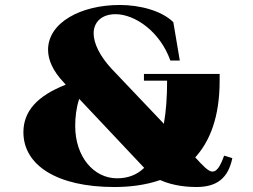

<svg xmlns="http://www.w3.org/2000/svg" viewBox="-20 -736 1015 771"><path d="M913 -101 880 -111C864 -66 850 -47 833 -47C817 -47 796 -69 764 -104C823 -169 862 -266 862 -412V-439H558V-412H651C651 -347 647 -289 638 -239L427 -461C381 -511 356 -562 356 -602C356 -647 388 -679 444 -679C522 -679 623 -609 664 -493H702L676 -647C628 -694 540 -716 461 -716C304 -716 173 -645 173 -536C173 -495 193 -450 236 -405L244 -396C130 -351 74 -290 74 -205C74 -73 208 15 439 15C498 15 563 8 623 -13C678 12 740 15 768 15C851 15 896 -20 913 -101ZM282 -230C282 -265 286 -302 298 -339L559 -62C530 -34 494 -20 450 -20C356 -20 282 -107 282 -230Z"/></svg>

Font: Sprat Black
Style: Regular
Weight: 900
Designer: Ethan Nakache
Foundry: Collletttivo
Version: Version 2.000;Glyphs 3.2 (3217)